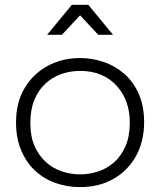

<svg xmlns="http://www.w3.org/2000/svg" viewBox="-20 -762 654 784"><path d="M307 2Q256 2 209.5 -13.8Q163 -29.5 126 -62.5Q89 -95.5 66.5 -148Q45.5 -197.5 45.5 -262.5Q45.5 -344 80.8 -402.8Q116 -461.5 175.2 -493.2Q234.5 -525 307 -525Q356 -525 402.8 -509.2Q449.5 -493.5 486.8 -461.2Q524 -429 546.2 -379.5Q568.5 -330 568.5 -262.5Q568.5 -185 535.5 -125.2Q502.5 -65.5 443.8 -31.8Q385 2 307 2ZM307 -50Q344.5 -50 381 -62Q417.5 -74 446.2 -99.5Q475 -125 492.5 -165.2Q510 -205.5 510 -261.5Q510 -351 458 -410Q402 -472.5 307 -472.5Q266 -472.5 229.2 -459.2Q192.5 -446 164.5 -419.8Q136.5 -393.5 120.2 -353.8Q104 -314 104 -261.5V-257.5Q104 -205 121 -166.2Q138 -127.5 166.5 -101.2Q195 -75 231.5 -62.5Q268 -50 307 -50ZM441.5 -620H381L307 -699.5L233 -620H172.5L273.5 -742.5H340.5Z"/></svg>

Font: Argentum Novus Light
Style: Regular
Weight: 300
Designer: Julieta Ulanovsky (font) & Cristiano Sobral (main changes)
Foundry: Julieta Ulanovsky (font) & Cristiano Sobral (main changes)
Version: Version 3.00;November 27, 2020;FontCreator 13.0.0.2655 64-bi